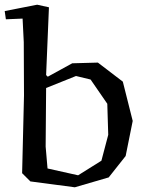

<svg xmlns="http://www.w3.org/2000/svg" viewBox="-31 -776 623 816"><path d="M165 -457 172 -450 276 -507 385 -510 491 -429 533 -262 503 -113 431 -22 287 20 98 -5 63 -40 71 -370 70 -597 65 -697 -6 -694 -11 -729 127 -756 177 -745ZM163 -153 171 -60 301 -31 400 -93 429 -203 425 -335 354 -438 292 -453 165 -402Z"/></svg>

Font: Alike Angular
Style: Regular
Weight: 400
Version: Version 1.210